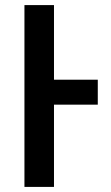

<svg xmlns="http://www.w3.org/2000/svg" viewBox="-20 -734 434 754"><path d="M192 -323V0H76V-714H192V-421H364V-323Z"/></svg>

Font: Noto Sans Display Medium Narrow
Style: Regular
Weight: 500
Width: 4
Designer: Monotype Design team
Foundry: Monotype Imaging Inc.
Version: Version 1.000